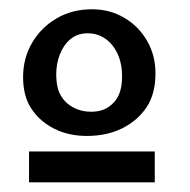

<svg xmlns="http://www.w3.org/2000/svg" viewBox="-20 -720 406 410"><path d="M174.3 -481.4Q196.8 -481.4 211.7 -491.5Q226.6 -501.5 233.6 -517.1Q240.7 -532.7 240.7 -557.1Q240.7 -584 231.2 -604.7Q221.7 -625.5 205.1 -637.2Q188.5 -648.9 167.5 -648.9Q145.5 -648.9 130.6 -636.5Q115.7 -624 107.9 -604Q100.1 -584 100.1 -562Q100.1 -532.2 109.9 -515.9Q119.6 -499.5 136.5 -490.5Q153.3 -481.4 174.3 -481.4ZM165.5 -429.7Q126.5 -429.7 95.9 -445.1Q65.4 -460.4 47.4 -487.3Q29.3 -514.2 29.3 -555.2Q29.3 -595.7 48.6 -628.7Q67.9 -661.6 101.1 -680.9Q134.3 -700.2 176.3 -700.2Q214.8 -700.2 245.6 -681.9Q276.4 -663.6 294.2 -632.6Q312 -601.6 312 -563.5Q312 -519.5 293 -491Q273.9 -462.4 241 -446Q208 -429.7 165.5 -429.7ZM310.5 -330.6H42V-396.5H310.5Z"/></svg>

Font: Bainsley
Style: Regular
Weight: 400
Designer: Paul James MIller
Foundry: High-Logic / Made with FontCreator
Version: Version 1.411;March 28, 2021;FontCreator 13.0.0.2683 64-bit